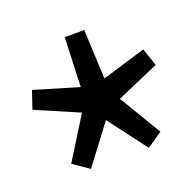

<svg xmlns="http://www.w3.org/2000/svg" viewBox="-72 -772 486 480"><g transform="rotate(-20 171.0 -532.0)"><path d="M94 -366 52 -395 121 -506 7 -555 23 -602 140 -567 145 -698H197L203 -567L319 -602L335 -555L222 -506L289 -394L248 -366L171 -468Z"/></g></svg>

Font: Georama ExtraCondensed Thin Medium
Style: Regular
Weight: 500
Version: Version 1.001